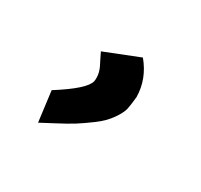

<svg xmlns="http://www.w3.org/2000/svg" viewBox="-59 -108 350 335"><g transform="rotate(30 115.5 59.0)"><path d="M37.6 92.8Q90.3 59.6 94.2 42Q94.7 39.6 94.7 34.7Q94.7 29.8 93.3 24.4Q91.8 19 90.1 15.4Q88.4 11.7 84.2 3.7Q80.1 -4.4 78.1 -8.8L147 -36.1Q171.4 -6.8 171.9 29.3Q170.4 44.9 168.5 54.2Q166.5 63.5 157 77.1Q147.5 90.8 131.3 102.8Q115.2 114.7 103.5 122.1Q91.8 129.4 71.3 140.1Q50.8 150.9 45.4 153.8Z"/></g></svg>

Font: Tuffy
Style: Italic
Weight: 400
Italic angle: -12°
Designer: Thatcher Ulrich, Karoly Barta and Michael Everson
Version: Version 001.271